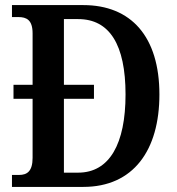

<svg xmlns="http://www.w3.org/2000/svg" viewBox="-20 -734 694 754"><path d="M27 0H307C504 0 606 -144 606 -363C606 -590 495 -714 307 -714H27V-667H52C84 -667 108 -656 108 -603V-401H33V-346H108V-114C108 -61 86 -47 55 -47H27ZM287 -56H231V-346H349V-401H231V-659H287C410 -659 473 -559 473 -363C473 -169 410 -56 287 -56Z"/></svg>

Font: Noto Serif Armenian Condensed SemiBold
Style: Regular
Weight: 600
Width: 3
Designer: Monotype Design Team
Foundry: Monotype Imaging Inc.
Version: Version 2.008